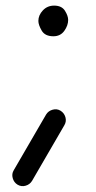

<svg xmlns="http://www.w3.org/2000/svg" viewBox="-20 -520 333 667"><path d="M113.3 -447.3Q113.3 -467.3 128.9 -483.9Q144.5 -500.5 168 -500.5Q194.3 -500.5 205.6 -482.7Q216.8 -464.8 216.8 -450.7Q216.8 -431.6 203.4 -412.8Q189.9 -394 165.5 -394Q136.2 -394 124.8 -413.8Q113.3 -433.6 113.3 -447.3ZM41 121.6Q28.3 113.8 24.2 98.9Q20 84 27.8 71.3L140.1 -122.1Q147.9 -134.8 162.8 -138.9Q177.7 -143.1 190.4 -135.3Q203.1 -127.4 207.3 -112.8Q211.4 -98.1 203.6 -85L91.3 108.4Q83.5 121.1 68.8 125.2Q54.2 129.4 41 121.6Z"/></svg>

Font: Mikhak-DS2-FD Regular
Style: Regular
Weight: 400
Designer: Amin Abedi
Version: Version 3.4